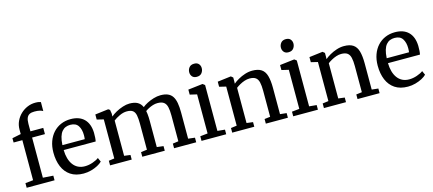

<svg xmlns="http://www.w3.org/2000/svg" viewBox="-59 -1406 4495 1993"><g transform="rotate(-15 2189.0 -409.0)"><path d="M38.7 0.4V-49.3L123.2 -58.1V-488.4H29.2L28.9 -534.6L123.2 -554V-602.7Q123.2 -650.1 142.2 -691.4Q161.2 -732.7 193.5 -763.7Q225.8 -794.7 266.9 -812.1Q308 -829.5 352.1 -829.5Q376.3 -829.5 389.7 -826.7Q403.1 -823.9 411.6 -820.8L411.1 -723.6Q402.1 -731 377.9 -737.2Q353.6 -743.3 320.2 -743Q288.2 -743.3 267.9 -733Q247.6 -722.7 237.7 -699Q227.9 -675.3 227.9 -635.1V-555.3H365.8V-488.4H227.9V-56.8L338.3 -49.3V0.4Z M649.9 11Q566.2 11 510.8 -26Q455.5 -63 428.2 -128.6Q401 -194.2 401 -279.4Q401 -345.4 420.3 -398.9Q439.6 -452.4 474.6 -490.7Q509.5 -528.9 557.3 -549.4Q605.2 -570 662.2 -570Q755.7 -570 807.1 -518.6Q858.5 -467.1 861.5 -370.6Q861.5 -340.5 860.2 -318Q858.8 -295.5 854.8 -278.2H511.1Q511.8 -230 523 -189.7Q534.2 -149.4 555.6 -120Q577 -90.6 608.5 -74.6Q640.1 -58.5 681.4 -58.5Q723.5 -58.5 766.5 -73.5Q809.4 -88.5 832.2 -106.8L851.7 -63Q833.8 -44.4 802.1 -27.5Q770.3 -10.7 730.7 0.2Q691 11 649.9 11ZM511.5 -330.9H751.5Q752.7 -339.6 753.5 -352.1Q754.2 -364.7 754.2 -374.1Q754.2 -434.9 728.9 -474.3Q703.6 -513.7 643.6 -513.7Q616.8 -513.7 593.9 -504.5Q570.9 -495.3 553.3 -474.3Q535.7 -453.4 525 -418.2Q514.3 -383 511.5 -330.9Z M935 0V-49.6L995.7 -58.1V-477.9L923.9 -495.3V-550L1066.6 -567.6L1083.8 -556.2L1090.6 -515.5L1089.7 -483.4Q1111.9 -503.6 1147.2 -523Q1182.5 -542.4 1221.7 -555.1Q1261 -567.9 1294.2 -567.9Q1347.6 -567.9 1380.1 -549.9Q1412.7 -531.9 1429.7 -493.6Q1448.8 -510.3 1481.7 -527.5Q1514.7 -544.7 1553.2 -556.3Q1591.7 -567.9 1627.7 -567.9Q1674.3 -567.9 1705.7 -554.5Q1737 -541.1 1755.3 -513.3Q1773.6 -485.6 1781.5 -442.4Q1789.3 -399.2 1789.3 -339V-58.1L1860.7 -49.6V0H1622.8V-49.6L1684.2 -58.1V-335.6Q1684.2 -390.2 1676 -426.1Q1667.9 -462 1644.7 -479.6Q1621.6 -497.2 1576.6 -497.2Q1552.7 -497.2 1527.8 -489.6Q1503 -482 1480.9 -470.5Q1458.8 -459 1443.4 -447.5Q1446.6 -432.5 1448.6 -415.2Q1450.7 -397.9 1451.5 -378.5Q1452.4 -359.2 1452.4 -337.5V-58.1L1522.8 -49.6V0H1281.2V-49.6L1346.6 -58.1V-338Q1346.6 -392.7 1339.6 -427.8Q1332.7 -462.9 1311.7 -479.7Q1290.7 -496.5 1247.7 -496.5Q1209.1 -496.5 1168.8 -477.5Q1128.6 -458.5 1101.5 -437.3V-58.1L1167.6 -49.6V0Z M1917.7 0V-49.6L1998.5 -58.1V-477.9L1923.4 -495.6V-549.3L2078.7 -567.6H2080.7L2103.7 -550.1V-57.2L2183.1 -49.6V0ZM2042.7 -654.7Q2011 -654.7 1994.7 -674Q1978.4 -693.3 1978.4 -719.7Q1978.4 -748.5 1996.2 -771.1Q2013.9 -793.8 2050.3 -793.8H2051.3Q2082.9 -793.8 2099.2 -774.9Q2115.5 -755.9 2115.5 -729.5Q2115.5 -700.7 2097.8 -677.7Q2080 -654.7 2043.7 -654.7Z M2311.2 -58.1V-477.9L2239.4 -495.3V-550L2382.1 -567.6H2385.1L2406.2 -550.1V-508.3L2405.2 -483.7Q2426.9 -503 2461 -522.4Q2495.1 -541.9 2534.9 -554.9Q2574.7 -567.9 2613.5 -567.9Q2676.8 -567.9 2712.1 -543.8Q2747.5 -519.8 2761.9 -469.2Q2776.4 -418.5 2776.4 -338.6V-57.2L2845.9 -49.8V0H2608.8V-49.6L2670.5 -57.2V-338Q2670.5 -392.7 2662.3 -427.8Q2654.2 -462.9 2631.6 -479.7Q2609 -496.5 2565.8 -496.5Q2539.3 -496.5 2511.8 -487.4Q2484.3 -478.2 2459.6 -464.3Q2434.9 -450.4 2417 -436.4V-58.1L2484.8 -49.6V0H2247.6V-49.6Z M2903.2 0V-49.6L2984 -58.1V-477.9L2908.9 -495.6V-549.3L3064.2 -567.6H3066.2L3089.2 -550.1V-57.2L3168.6 -49.6V0ZM3028.2 -654.7Q2996.5 -654.7 2980.2 -674Q2963.9 -693.3 2963.9 -719.7Q2963.9 -748.5 2981.7 -771.1Q2999.4 -793.8 3035.8 -793.8H3036.8Q3068.4 -793.8 3084.7 -774.9Q3101 -755.9 3101 -729.5Q3101 -700.7 3083.3 -677.7Q3065.5 -654.7 3029.2 -654.7Z M3296.7 -58.1V-477.9L3224.9 -495.3V-550L3367.6 -567.6H3370.6L3391.7 -550.1V-508.3L3390.7 -483.7Q3412.4 -503 3446.5 -522.4Q3480.6 -541.9 3520.4 -554.9Q3560.2 -567.9 3599 -567.9Q3662.3 -567.9 3697.6 -543.8Q3733 -519.8 3747.4 -469.2Q3761.9 -418.5 3761.9 -338.6V-57.2L3831.4 -49.8V0H3594.3V-49.6L3656 -57.2V-338Q3656 -392.7 3647.8 -427.8Q3639.7 -462.9 3617.1 -479.7Q3594.5 -496.5 3551.3 -496.5Q3524.8 -496.5 3497.3 -487.4Q3469.8 -478.2 3445.1 -464.3Q3420.4 -450.4 3402.5 -436.4V-58.1L3470.3 -49.6V0H3233.1V-49.6Z M4134.9 11Q4051.2 11 3995.8 -26Q3940.5 -63 3913.2 -128.6Q3886 -194.2 3886 -279.4Q3886 -345.4 3905.3 -398.9Q3924.6 -452.4 3959.6 -490.7Q3994.5 -528.9 4042.3 -549.4Q4090.2 -570 4147.2 -570Q4240.7 -570 4292.1 -518.6Q4343.5 -467.1 4346.5 -370.6Q4346.5 -340.5 4345.2 -318Q4343.8 -295.5 4339.8 -278.2H3996.1Q3996.8 -230 4008 -189.7Q4019.2 -149.4 4040.6 -120Q4062 -90.6 4093.5 -74.6Q4125.1 -58.5 4166.4 -58.5Q4208.5 -58.5 4251.5 -73.5Q4294.4 -88.5 4317.2 -106.8L4336.7 -63Q4318.8 -44.4 4287.1 -27.5Q4255.3 -10.7 4215.7 0.2Q4176 11 4134.9 11ZM3996.5 -330.9H4236.5Q4237.7 -339.6 4238.5 -352.1Q4239.2 -364.7 4239.2 -374.1Q4239.2 -434.9 4213.9 -474.3Q4188.6 -513.7 4128.6 -513.7Q4101.8 -513.7 4078.9 -504.5Q4055.9 -495.3 4038.3 -474.3Q4020.7 -453.4 4010 -418.2Q3999.3 -383 3996.5 -330.9Z"/></g></svg>

Font: Merriweather Light
Style: Regular
Weight: 300
Designer: Eben Sorkin
Foundry: Eben Sorkin
Version: Version 2.100